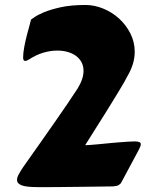

<svg xmlns="http://www.w3.org/2000/svg" viewBox="-20 -749 593 771"><path d="M490.7 -441.4Q486.8 -433.1 477.5 -417Q468.3 -400.9 455.6 -380.1Q442.9 -359.4 428.2 -335.4Q413.6 -311.5 398.7 -287.8Q383.8 -264.2 369.9 -242.2Q356 -220.2 345.5 -203.4Q335 -186.5 328.6 -176.5Q322.3 -166.5 322.3 -166.5Q322.3 -166 326.2 -166Q332 -166 345.5 -167.2Q358.9 -168.5 376.5 -169.9Q394 -171.4 414.3 -173.6Q434.6 -175.8 454.3 -177.2Q474.1 -178.7 491.5 -179.9Q508.8 -181.2 520.5 -181.2Q545.4 -181.2 545.4 -170.4Q545.4 -163.6 541.7 -156.7Q538.1 -149.9 538.1 -148.9L467.8 -17.6Q466.8 -17.6 466.6 -15.4Q466.3 -13.2 465.3 -13.2Q455.6 -3.4 447.3 -2.4Q439 -1.5 433.1 -0.5Q391.6 0 359.9 0.5Q328.1 1 302.5 1.2Q276.9 1.5 256.1 1.7Q235.4 2 215.6 2.2Q195.8 2.4 175.8 2.4Q155.8 2.4 131.8 2.4Q85 2.4 66.7 -4.9Q48.3 -12.2 48.3 -26.4Q48.3 -36.1 54.9 -48.3Q61.5 -60.5 71.8 -76.2Q103 -120.6 135.3 -166.3Q167.5 -211.9 196.8 -253.9Q226.1 -295.9 250.5 -331.8Q274.9 -367.7 291 -392.6Q303.7 -413.1 309.6 -430.9Q315.4 -448.7 315.4 -464.4Q315.4 -483.9 307.4 -499Q299.3 -514.2 284.9 -524.7Q270.5 -535.2 251.5 -540.5Q232.4 -545.9 210.4 -545.9Q182.6 -545.9 153.8 -537.4Q125 -528.8 97.2 -510.7Q87.4 -504.4 81.5 -504.4Q76.2 -504.4 74.5 -508.8Q72.8 -513.2 72.8 -517.1Q72.8 -536.1 77.6 -561.5Q82.5 -586.9 88.6 -610.4Q94.7 -633.8 99.6 -650.9Q104.5 -668 104.5 -670.4Q105.5 -670.4 117.7 -679.4Q129.9 -688.5 155.8 -699.5Q181.6 -710.4 222.9 -719.7Q264.2 -729 323.7 -729Q358.9 -729 394.3 -714.6Q429.7 -700.2 457.8 -674.8Q485.8 -649.4 503.4 -615Q521 -580.6 521 -541Q521 -517.1 513.7 -492.4Q506.3 -467.8 490.7 -441.4Z"/></svg>

Font: Carter One
Style: Regular
Weight: 400
Designer: vernon adams
Foundry: vernon adams
Version: Version 1.000